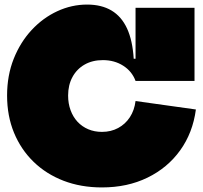

<svg xmlns="http://www.w3.org/2000/svg" viewBox="-20 -806 886 840"><path d="M426 14Q334 14 258 -15.2Q182 -44.5 126.8 -98.2Q71.5 -152 41.2 -225.5Q11 -299 11 -388Q11 -476 40 -548.8Q69 -621.5 118.5 -674.8Q168 -728 230.8 -757Q293.5 -786 361 -786Q424 -786 467.8 -760Q511.5 -734 535.8 -681.5Q560 -629 565 -549H613L573 -452Q557.5 -494 519 -518.5Q480.5 -543 430 -543Q384.5 -543 350.2 -523.5Q316 -504 297 -469Q278 -434 278 -388Q278 -353 288.8 -323.8Q299.5 -294.5 319.2 -273.2Q339 -252 366.2 -240.5Q393.5 -229 426 -229Q465.5 -229 497 -246Q528.5 -263 548.2 -293.2Q568 -323.5 573 -364L837 -327Q823.5 -225 768.2 -148.2Q713 -71.5 625.2 -28.8Q537.5 14 426 14ZM573 -452V-772H831V-452Z"/></svg>

Font: Hepta Slab Black
Style: Regular
Weight: 900
Designer: Michael LaGattuta
Foundry: Michael LaGattuta
Version: Version 1.102